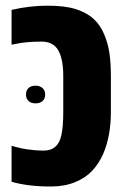

<svg xmlns="http://www.w3.org/2000/svg" viewBox="-20 -660 449 689"><path d="M21.5 -624.5Q86.4 -639.6 150.6 -639.6Q214.8 -639.6 253.7 -626.7Q292.5 -613.8 315.9 -592.3Q339.4 -570.8 353.5 -537.6Q367.7 -504.4 372.8 -468.8Q377.9 -433.1 377.9 -387.2V-257.8Q377.9 -172.4 350.6 -108.4Q335 -73.2 311.3 -47.6Q287.6 -22 249.5 -6.3Q211.4 9.3 162.6 9.3Q79.6 9.3 21.5 -7.8V-136.7Q78.6 -119.6 137.2 -119.6Q188.5 -119.6 200.2 -174.8Q207 -204.6 207 -257.8V-387.2Q207 -448.2 189 -479.5Q170.9 -510.7 129.4 -510.7Q73.7 -510.7 34.2 -502L21.5 -499.5ZM82.3 -344Q91.3 -352.5 107.4 -352.5Q123.5 -352.5 132.8 -343.8Q142.1 -335 142.1 -320.6Q142.1 -306.2 132.8 -297.6Q123.5 -289.1 107.4 -289.1Q91.3 -289.1 82.3 -297.6Q73.2 -306.2 73.2 -320.8Q73.2 -335.4 82.3 -344Z"/></svg>

Font: Open Sans Hebrew Condensed Extra Bold
Style: Regular
Weight: 800
Width: 3
Foundry: Ascender Corporation, Yanek Iontef
Version: Version 2.001;PS 002.001;hotconv 1.0.70;makeotf.lib2.5.58329